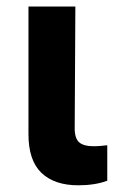

<svg xmlns="http://www.w3.org/2000/svg" viewBox="-20 -550 344 576"><path d="M206.1 -530.3 204.1 -165Q204.1 -134.3 217.8 -122.8Q231.4 -111.3 259.8 -111.3Q271.5 -111.3 282.5 -112.3Q293.5 -113.3 301.8 -114.3V-7.8Q265.1 5.9 214.8 5.9Q143.6 5.9 104.5 -31.2Q65.4 -68.4 65.4 -147.5V-530.3Z"/></svg>

Font: Pretendard Std
Style: Bold
Weight: 700
Designer: Base glyphs from Inter by Rasmus Andersson; Hangeul glyphs from Noto Sans CJK(Source Han Sans) by Jang Soo-young and Kan
Foundry: Kil Hyung-jin
Version: Version 1.309